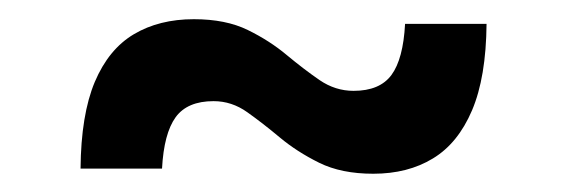

<svg xmlns="http://www.w3.org/2000/svg" viewBox="-20 -358 604 205"><path d="M66 -178Q66.5 -235.5 81.2 -270.5Q96 -305.5 123 -321.5Q150 -337.5 187 -337.5Q221 -337.5 244.5 -326Q268 -314.5 286.2 -299.2Q304.5 -284 321.2 -272.5Q338 -261 357.5 -261Q385.5 -261 398 -278Q410.5 -295 412.5 -332.5H499.5Q499 -275.5 484 -240.2Q469 -205 442.2 -188.8Q415.5 -172.5 378.5 -172.5Q344.5 -172.5 320.8 -184.2Q297 -196 278.8 -211.2Q260.5 -226.5 244 -238.2Q227.5 -250 208 -250Q180 -250 167.5 -232.8Q155 -215.5 153 -178Z"/></svg>

Font: Newsreader 7pt Medium
Style: Regular
Weight: 500
Designer: Hugues Gentile
Foundry: Production Type
Version: Version 1.003